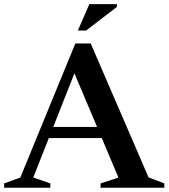

<svg xmlns="http://www.w3.org/2000/svg" viewBox="-30 -886 796 906"><path d="M171.5 -234.5V-287H509.5V-234.5ZM671 -49 745.5 -20.5V0H444.5V-20.5L529 -48L308.5 -570L333.5 -571L127 -48.5L207.5 -20.5V0H-10.5V-20.5L66 -48.5L325.5 -681H398ZM337.5 -742 391.5 -866.5H521.5V-853.5L376.5 -742Z"/></svg>

Font: Newsreader 24pt SemiBold
Style: Regular
Weight: 600
Designer: Hugues Gentile
Foundry: Production Type
Version: Version 1.003